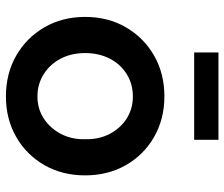

<svg xmlns="http://www.w3.org/2000/svg" viewBox="-76 -690 775 664"><g transform="rotate(90 312.0 -357.5)"><path d="M38 -264Q38 -343 74 -405Q110 -467 172 -502.5Q234 -538 313 -538Q391 -538 453 -502.5Q515 -467 550.5 -405Q586 -343 586 -264Q586 -185 550.5 -123Q515 -61 453 -25.5Q391 10 313 10Q234 10 172 -25.5Q110 -61 74 -123Q38 -185 38 -264ZM461 -264Q462 -312 442.5 -349Q423 -386 389.5 -407.5Q356 -429 313 -429Q270 -429 235.5 -407.5Q201 -386 182 -348.5Q163 -311 163 -264Q163 -217 182 -180Q201 -143 235.5 -121Q270 -99 313 -99Q356 -99 389.5 -121Q423 -143 442.5 -180Q462 -217 461 -264ZM161 -641V-725H463V-641Z"/></g></svg>

Font: Mach Medium
Style: Regular
Weight: 500
Version: Version 1.002